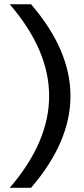

<svg xmlns="http://www.w3.org/2000/svg" viewBox="-20 -690 400 910"><path d="M25.9 200.2Q212.9 -16.6 212.9 -234.9Q212.9 -453.1 25.9 -669.9H127Q314 -453.1 314 -234.9Q314 -16.6 127 200.2Z"/></svg>

Font: LT Wave
Style: Regular
Weight: 400
Designer: Daniel Lyons
Version: Version 2.5 (Glyphs App)